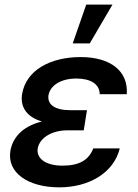

<svg xmlns="http://www.w3.org/2000/svg" viewBox="-20 -799 597 829"><path d="M294 -611.5H367.5L465.6 -779.1H352.3ZM24.9 -148.1C9.2 -52.6 101.6 9.9 236.2 9.9C363.6 9.9 471.2 -52.2 497.2 -158.4H382.8C363.6 -108.7 323.5 -83.8 250 -83.8C176.1 -83.8 136.4 -115.4 142.8 -157.7C151.3 -205.3 205.6 -236.2 270.2 -236.2H341.6L345.9 -263.1L355.5 -323.2H284.1C215.2 -323.2 183.6 -348.7 189.3 -387.8C196.4 -429 241.5 -459.9 309.3 -459.9C372.2 -459.9 410.2 -435.4 410.5 -392.4H527.3C534.8 -493.6 454.9 -552.6 328.8 -552.6C195.3 -552.6 92.7 -494.7 75.6 -393.8C67.5 -346.6 85.9 -296.5 161.2 -274.5C72.1 -252.8 33.7 -199.9 24.9 -148.1Z"/></svg>

Font: Magic Ui Pro Semi Bold
Style: Italic
Weight: 600
Italic angle: -9.39999°
Designer: Stefan Endress, Andreas Faust
Version: Version 1.000;FEAKit 1.0